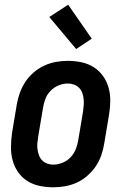

<svg xmlns="http://www.w3.org/2000/svg" viewBox="-20 -786 540 814"><path d="M206 8Q176 8 147.5 2Q119 -4 95.5 -19Q72 -34 56.5 -56.5Q41 -79 33.5 -106.5Q26 -134 26.5 -163.5Q27 -193 31 -222L51 -342Q55 -367 64 -392Q73 -417 87.5 -439Q102 -461 123 -479Q144 -497 168 -508Q192 -519 217 -523.5Q242 -528 267 -528Q297 -528 325.5 -522Q354 -516 377.5 -501Q401 -486 417 -463.5Q433 -441 440.5 -413.5Q448 -386 447.5 -356.5Q447 -327 442 -298L422 -178Q418 -153 409.5 -128Q401 -103 386 -81Q371 -59 350.5 -41Q330 -23 306 -12Q282 -1 256.5 3.5Q231 8 206 8ZM206 -88Q225 -88 245 -96Q265 -104 279.5 -119.5Q294 -135 301.5 -154.5Q309 -174 312 -193L332 -313Q334 -327 335 -340.5Q336 -354 334.5 -367.5Q333 -381 328.5 -393Q324 -405 315 -414Q306 -423 293.5 -427.5Q281 -432 267 -432Q248 -432 228.5 -424Q209 -416 194 -400.5Q179 -385 172 -365.5Q165 -346 162 -327L142 -207Q140 -193 138.5 -179.5Q137 -166 139 -152.5Q141 -139 145.5 -127Q150 -115 159 -106Q168 -97 180 -92.5Q192 -88 206 -88ZM303 -578 189 -714 269 -766 369 -622Z"/></svg>

Font: Iosevka Oblique
Style: Bold
Weight: 700
Italic angle: -9°
Monospace: yes
Designer: Belleve Invis
Foundry: Belleve Invis
Version: Version 32.5.0; ttfautohint (v1.8.4)